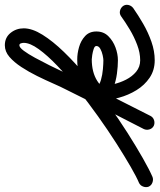

<svg xmlns="http://www.w3.org/2000/svg" viewBox="24 -669 659 793"><g transform="rotate(-90 353.5 -272.5)"><path d="M-5 -28Q19 -38 61.5 -62.5Q104 -87 158 -121.5Q212 -156 269.5 -197Q327 -238 381 -281Q435 -324 478 -365Q521 -406 547 -442Q573 -478 573 -504Q573 -509 571 -515.5Q569 -522 563 -522Q554 -522 540.5 -504Q527 -486 511.5 -457.5Q496 -429 480.5 -398Q465 -367 453 -341Q441 -315 434 -301Q434 -301 434 -301Q434 -301 434 -301Q434 -301 434 -301Q434 -301 434 -301Q393 -221 352.5 -141Q312 -61 271 20Q265 31 253 34.5Q241 38 230 33Q219 27 215.5 15Q212 3 217 -8Q258 -88 299 -168Q340 -248 380 -329Q380 -329 380 -329Q380 -329 380 -329Q380 -329 380 -329Q380 -329 380 -329Q391 -350 405 -382Q419 -414 436 -448.5Q453 -483 473 -513.5Q493 -544 515 -563Q537 -582 563 -582Q595 -582 614 -558.5Q633 -535 633 -504Q633 -469 606.5 -426.5Q580 -384 535.5 -338Q491 -292 435 -245.5Q379 -199 319 -155.5Q259 -112 201.5 -75.5Q144 -39 96.5 -12Q49 15 19 28Q8 32 -4 27.5Q-16 23 -21 12Q-25 1 -20.5 -11Q-16 -23 -5 -28ZM230 33Q219 27 215.5 15Q212 3 217 -8Q243 -57 267 -105.5Q291 -154 321.5 -194Q352 -234 396 -258.5Q440 -283 505 -283Q529 -283 555.5 -275.5Q582 -268 601 -250.5Q620 -233 620 -204Q620 -174 600.5 -154.5Q581 -135 554 -125Q527 -115 501 -115Q476 -115 446 -119Q416 -123 388 -133.5Q360 -144 343 -165Q337 -172 344.5 -179.5Q352 -187 363 -192Q375 -196 385.5 -195Q396 -194 396 -184Q396 -162 402 -134.5Q408 -107 421 -81.5Q434 -56 454 -39.5Q474 -23 501 -23Q532 -23 565 -35.5Q598 -48 628 -66Q658 -84 683 -102Q693 -109 705 -106.5Q717 -104 725 -94Q732 -84 729.5 -72Q727 -60 717 -52Q687 -31 651.5 -10.5Q616 10 577.5 23.5Q539 37 501 37Q460 37 429 16Q398 -5 377.5 -38.5Q357 -72 346.5 -110.5Q336 -149 336 -184Q336 -194 342 -201Q348 -208 356 -211Q364 -214 373 -212.5Q382 -211 389 -203Q399 -191 420 -185Q441 -179 464 -177Q487 -175 501 -175Q508 -175 522 -178Q536 -181 548 -187.5Q560 -194 560 -204Q560 -211 548 -215Q536 -219 523 -221Q510 -223 505 -223Q452 -223 416 -200.5Q380 -178 355.5 -141.5Q331 -105 311 -62.5Q291 -20 271 20Q265 31 253 34.5Q241 38 230 33Z"/></g></svg>

Font: FRB American Cursive Guidelines Arrows
Style: Bold Italic
Weight: 700
Italic angle: -25°
Version: Version 2.0;Modular Font Editor K font №1